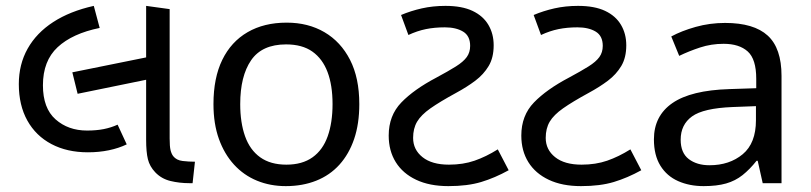

<svg xmlns="http://www.w3.org/2000/svg" viewBox="-20 -623 2759 653"><path d="M279 -105Q208 -105 155 -133Q102 -161 73 -213Q44 -265 44 -337Q44 -404 74 -457.5Q104 -511 161 -548Q218 -585 299 -603L319 -528Q226 -509 176 -462.5Q126 -416 126 -333Q126 -255 169 -217Q212 -179 276 -179Q308 -179 333 -184Q358 -189 380 -199L411 -132Q384 -119 350.5 -112Q317 -105 279 -105ZM244 -304 226 -377 493 -431V-355ZM625 0Q590 0 559.5 -7.5Q529 -15 508 -37Q489 -57 483 -81.5Q477 -106 477 -148V-603L557 -592V-152Q557 -125 560 -112.5Q563 -100 569 -92Q580 -78 601 -75.5Q622 -73 643 -73L635 0Z M1202 -269Q1202 -202 1184.5 -150.5Q1167 -99 1134.5 -63Q1102 -27 1055.5 -8.5Q1009 10 952 10Q899 10 854 -8.5Q809 -27 776 -63Q743 -99 724.5 -150.5Q706 -202 706 -269Q706 -358 736 -419.5Q766 -481 822 -513.5Q878 -546 955 -546Q1028 -546 1083.5 -513.5Q1139 -481 1170.5 -419.5Q1202 -358 1202 -269ZM797 -269Q797 -206 813.5 -159.5Q830 -113 865 -88Q900 -63 954 -63Q1008 -63 1043 -88Q1078 -113 1094.5 -159.5Q1111 -206 1111 -269Q1111 -333 1094 -378Q1077 -423 1042.5 -447.5Q1008 -472 953 -472Q871 -472 834 -418Q797 -364 797 -269Z M1505 10Q1441 10 1395.5 -11.5Q1350 -33 1326 -71.5Q1302 -110 1302 -162Q1302 -230 1345 -274.5Q1388 -319 1464 -359Q1505 -381 1530.5 -397Q1556 -413 1567.5 -429Q1579 -445 1579 -467Q1579 -501 1555 -515.5Q1531 -530 1493 -530Q1458 -530 1428.5 -524Q1399 -518 1369 -504L1344 -572Q1377 -586 1414.5 -594.5Q1452 -603 1495 -603Q1551 -603 1587 -586Q1623 -569 1641 -538.5Q1659 -508 1659 -469Q1659 -427 1642 -398.5Q1625 -370 1596.5 -348.5Q1568 -327 1531 -307Q1476 -277 1444 -254.5Q1412 -232 1398.5 -209Q1385 -186 1385 -154Q1385 -114 1417 -88.5Q1449 -63 1507 -63Q1555 -63 1594 -76.5Q1633 -90 1673 -115L1710 -44Q1663 -18 1616.5 -4Q1570 10 1505 10Z M1956 10Q1892 10 1846.5 -11.5Q1801 -33 1777 -71.5Q1753 -110 1753 -162Q1753 -230 1796 -274.5Q1839 -319 1915 -359Q1956 -381 1981.5 -397Q2007 -413 2018.5 -429Q2030 -445 2030 -467Q2030 -501 2006 -515.5Q1982 -530 1944 -530Q1909 -530 1879.5 -524Q1850 -518 1820 -504L1795 -572Q1828 -586 1865.5 -594.5Q1903 -603 1946 -603Q2002 -603 2038 -586Q2074 -569 2092 -538.5Q2110 -508 2110 -469Q2110 -427 2093 -398.5Q2076 -370 2047.5 -348.5Q2019 -327 1982 -307Q1927 -277 1895 -254.5Q1863 -232 1849.5 -209Q1836 -186 1836 -154Q1836 -114 1868 -88.5Q1900 -63 1958 -63Q2006 -63 2045 -76.5Q2084 -90 2124 -115L2161 -44Q2114 -18 2067.5 -4Q2021 10 1956 10Z M2446 -545Q2544 -545 2591 -502Q2638 -459 2638 -365V0H2574L2557 -76H2553Q2530 -47 2505.5 -27.5Q2481 -8 2449.5 1Q2418 10 2373 10Q2325 10 2286.5 -7Q2248 -24 2226 -59.5Q2204 -95 2204 -149Q2204 -229 2267 -272.5Q2330 -316 2461 -320L2552 -323V-355Q2552 -422 2523 -448Q2494 -474 2441 -474Q2399 -474 2361 -461.5Q2323 -449 2290 -433L2263 -499Q2298 -518 2346 -531.5Q2394 -545 2446 -545ZM2472 -259Q2372 -255 2333.5 -227Q2295 -199 2295 -148Q2295 -103 2322.5 -82Q2350 -61 2393 -61Q2461 -61 2506 -98.5Q2551 -136 2551 -214V-262Z"/></svg>

Font: guzrati115
Style: Regular
Weight: 400
Designer: Jelle Bosma - Monotype Design Team, Universal Thirst
Foundry: Monotype Imaging Inc.
Version: Version 2.102